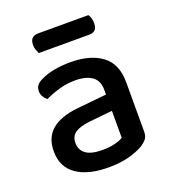

<svg xmlns="http://www.w3.org/2000/svg" viewBox="-124 -744 759 852"><g transform="rotate(-20 255.5 -318.0)"><path d="M245 -67Q280 -67 306 -74Q332 -81 343 -89V-216L234 -205Q188 -200 165 -184.5Q142 -169 142 -137Q142 -104 167 -85.5Q192 -67 245 -67ZM243 -482Q336 -482 391 -441.5Q446 -401 446 -314V-81Q446 -58 435.5 -45.5Q425 -33 407 -22Q381 -7 340 4Q299 15 245 15Q148 15 93.5 -23Q39 -61 39 -135Q39 -201 81.5 -236Q124 -271 204 -279L343 -293V-315Q343 -359 314.5 -379Q286 -399 235 -399Q195 -399 158 -388Q121 -377 92 -363Q82 -371 75 -382.5Q68 -394 68 -408Q68 -425 76.5 -436Q85 -447 103 -455Q131 -469 167 -475.5Q203 -482 243 -482ZM126 -568Q122 -576 118 -586.5Q114 -597 114 -609Q114 -632 124.5 -641.5Q135 -651 152 -651H390Q402 -634 402 -610Q402 -587 392 -577.5Q382 -568 364 -568Z"/></g></svg>

Font: Baloo Da 2 Medium
Style: Regular
Weight: 500
Designer: Noopur Datye, Sulekha Rajkumar and Ek Type
Foundry: Ek Type
Version: Version 1.640;hotconv 1.0.111;makeotfexe 2.5.65597; ttfautoh